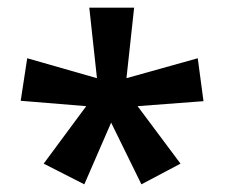

<svg xmlns="http://www.w3.org/2000/svg" viewBox="-20 -780 586 501"><path d="M330 -760 310 -576 496 -628 511 -516 339 -503 451 -353 349 -299 270 -460 200 -299 94 -353 205 -503 34 -517 51 -628 233 -576 213 -760Z"/></svg>

Font: Noto Sans Cherokee SemiBold
Style: Regular
Weight: 600
Designer: Monotype Design Team
Foundry: Monotype Imaging Inc.
Version: Version 2.001; ttfautohint (v1.8.4.7-5d5b)